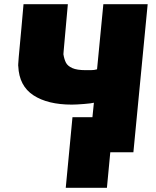

<svg xmlns="http://www.w3.org/2000/svg" viewBox="-20 -725 744 914"><path d="M325 -167H420L427 -236Q417 -233 380 -230Q343 -227 322 -227Q207 -227 139 -271.5Q71 -316 67 -410Q64 -407 82 -592L92 -705H303L289 -549Q281 -462 282 -466Q286 -442 294 -426.5Q302 -411 324 -401Q346 -391 388 -391Q394 -391 411.5 -391Q429 -391 442 -395L472 -705H683L615 0H505L489 169H293Z"/></svg>

Font: Nunito Sans Heavy Heavy
Style: Italic
Weight: 400
Italic angle: -4.541°
Designer: Vernon Adams
Foundry: Vernon Adams
Version: Version 2.002